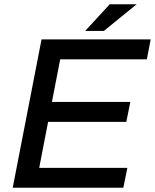

<svg xmlns="http://www.w3.org/2000/svg" viewBox="-20 -886 731 906"><path d="M40 0 176 -700H691L673 -606H264L225 -405H595L576 -311H207L165 -94H581L562 0ZM382 -740 498 -866H625L470 -740Z"/></svg>

Font: REM
Style: Italic
Weight: 400
Italic angle: -11°
Designer: Octavio Pardo
Foundry: Ashler Design
Version: Version 1.005;gftools[0.9.28]